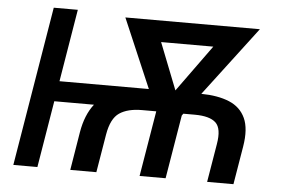

<svg xmlns="http://www.w3.org/2000/svg" viewBox="-51 -799 1296 872"><g transform="rotate(5 597.0 -363.5)"><path d="M269.5 -727.3 214.8 -397H622.2L487.6 -711.6H1100.9L861.5 -396Q937.1 -395.2 989 -373.8Q1040.8 -352.3 1063 -304Q1085.2 -255.7 1071.7 -174.4L1042.6 0H922.6L951.7 -174.4Q964.1 -246.4 936.3 -272.7Q908.4 -299 840.2 -299H788L781.6 -290.1L733.3 0H614.7L664.4 -297.9L664.1 -299H599.8Q534.8 -299 497 -273.6Q459.2 -248.2 446.7 -174.4L417.6 0H298.7L327.4 -174.4Q340.9 -254.3 380 -304.3H199.2L148.8 0H39.1L159.8 -727.3ZM742.9 -401.3 897 -614.3H659.1Z"/></g></svg>

Font: Inter UI Medium
Style: Italic
Weight: 500
Italic angle: 9.39999°
Designer: Rasmus Andersson
Foundry: rsms
Version: 3.2;8d6f07862